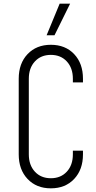

<svg xmlns="http://www.w3.org/2000/svg" viewBox="-20 -1010 522 1046"><path d="M432 -189V-169Q432 -86 384 -35Q336 16 257 16Q178.5 16 130.2 -35Q82 -86 82 -169V-581Q82 -664.5 130.2 -715.2Q178.5 -766 257 -766Q336 -766 384 -715.2Q432 -664.5 432 -581V-561H377V-581Q377 -639.5 344 -675.2Q311 -711 257 -711Q203 -711 170 -675.2Q137 -639.5 137 -581V-169Q137 -110.5 170 -74.8Q203 -39 257 -39Q311 -39 344 -74.8Q377 -110.5 377 -169V-189ZM234 -818 305 -990H362L277 -818Z"/></svg>

Font: Mohave Light Light
Style: Regular
Weight: 300
Version: Version 2.003